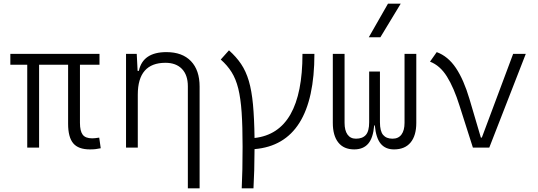

<svg xmlns="http://www.w3.org/2000/svg" viewBox="-20 -815 2970 1060"><path d="M476.1 9.8Q412.6 9.8 384.3 -23.9Q356 -57.6 356 -131.8V-457.5H195.8V0H130.4V-457.5H37.1V-517.6H529.3V-457.5H421.4V-136.7Q421.4 -91.8 436.5 -71.5Q451.7 -51.3 488.8 -51.3Q495.6 -51.3 504.9 -52.2Q514.2 -53.2 527.8 -55.2L536.1 3.4Q521 6.8 507.6 8.3Q494.1 9.8 476.1 9.8Z M1017.1 224.6V-338.4Q1017.1 -400.9 984.4 -434.6Q951.7 -468.3 893.6 -468.3Q740.7 -468.3 740.7 -292.5V0H675.8V-517.6H734.9L739.7 -423.8H746.6Q768.6 -527.3 898.9 -527.3Q986.3 -527.3 1034.2 -477.5Q1082 -427.7 1082 -336.9V224.6Z M1314.5 224.6Q1316.9 176.8 1318.1 119.4Q1319.3 62 1319.3 -4.9Q1319.3 -117.2 1314 -195.1Q1308.6 -272.9 1295.4 -326.2Q1282.2 -379.4 1258.5 -417Q1234.9 -454.6 1198.7 -486.3L1244.1 -537.1Q1284.2 -501.5 1311 -461.7Q1337.9 -421.9 1353.8 -367.9Q1369.6 -314 1376.7 -237.8Q1383.8 -161.6 1385.3 -53.2Q1649.9 -82.5 1649.9 -517.6H1715.8Q1715.8 -19.5 1385.3 8.3Q1384.8 133.3 1379.4 224.6Z M2155.3 9.8Q2107.9 9.8 2081.8 -21.7Q2055.7 -53.2 2049.3 -122.6H2045.9Q2040 -53.2 2012.7 -21.7Q1985.4 9.8 1935.5 9.8Q1877.9 9.8 1847.7 -28.3Q1817.4 -66.4 1817.4 -136.7V-517.6H1882.3V-136.7Q1882.3 -95.2 1898.4 -72.3Q1914.6 -49.3 1945.3 -49.3Q1981.4 -49.3 1999.8 -70.1Q2018.1 -90.8 2018.1 -140.1V-419.9H2077.6V-140.1Q2077.6 -90.8 2095.2 -70.1Q2112.8 -49.3 2147 -49.3Q2179.7 -49.3 2196.5 -72.3Q2213.4 -95.2 2213.4 -136.7V-517.6H2278.3V-136.7Q2278.3 -66.4 2246.8 -28.3Q2215.3 9.8 2155.3 9.8ZM2016.1 -609.4 2122.1 -794.9H2192.4L2080.1 -609.4Z M2590.8 0 2517.1 -231Q2485.8 -331.1 2447.5 -392.3Q2409.2 -453.6 2354 -474.6L2391.1 -527.3Q2453.6 -504.4 2497.1 -439.5Q2540.5 -374.5 2571.8 -268.6L2634.8 -55.2H2640.1L2813 -517.6H2882.8L2681.2 0Z"/></svg>

Font: CaskaydiaMono NF Light
Style: Regular
Weight: 300
Designer: Aaron Bell
Foundry: Saja Typeworks
Version: Version 2111.001; ttfautohint (v1.8.4);Nerd Fonts 3.1.1